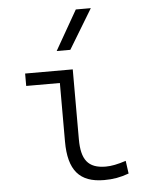

<svg xmlns="http://www.w3.org/2000/svg" viewBox="-56 -841 697 896"><g transform="rotate(-5 293.0 -392.5)"><path d="M396 9.8C437.5 9.8 471.7 3.9 511.7 -10.7L503.4 -70.8C464.4 -58.1 435.5 -52.2 408.7 -52.2C325.2 -52.2 294.4 -95.2 294.4 -190.4V-517.6H71.3V-459.5H229V-185.5C229 -50.8 280.3 9.8 396 9.8ZM227.1 -609.4H291L403.3 -794.9H333Z"/></g></svg>

Font: Cascadia Mono Light
Style: Regular
Weight: 300
Monospace: yes
Designer: Aaron Bell
Foundry: Saja Typeworks
Version: Version 2404.023